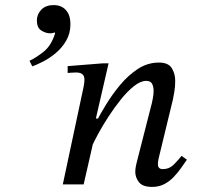

<svg xmlns="http://www.w3.org/2000/svg" viewBox="-20 -725 782 755"><path d="M578 10Q541 10 526.5 -8.5Q512 -27 512 -49Q512 -61 514.5 -72.5Q517 -84 518 -88L577 -319Q577 -319 580.5 -335.5Q584 -352 584 -367Q584 -384 578 -395.5Q572 -407 555 -407Q533 -407 507 -386.5Q481 -366 455 -333.5Q429 -301 406 -265.5Q383 -230 366 -198.5Q349 -167 341 -149L360 -249Q374 -276 397.5 -314.5Q421 -353 452 -390.5Q483 -428 521.5 -453.5Q560 -479 605 -479Q642 -479 655.5 -457Q669 -435 669 -408Q669 -383 665.5 -364Q662 -345 660 -334L604 -103Q604 -103 602.5 -95.5Q601 -88 601 -79Q601 -60 620 -60Q646 -60 664.5 -79Q683 -98 694 -112L715 -97Q705 -83 692.5 -65Q680 -47 663.5 -29.5Q647 -12 626 -1Q605 10 578 10ZM309 0H227L308 -380Q308 -380 310 -391Q312 -402 312 -413Q312 -426 304 -433Q296 -440 279 -440Q269 -440 257.5 -439Q246 -438 246 -438V-465L385 -476H407L357 -259H368ZM107 -464 96 -486Q122 -498 152 -522Q182 -546 197 -595L166 -626L225 -613Q216 -605 202 -599.5Q188 -594 177 -594Q160 -594 142.5 -605Q125 -616 125 -644Q125 -669 142.5 -687Q160 -705 191 -705Q222 -705 239.5 -685Q257 -665 257 -630Q257 -594 240.5 -565.5Q224 -537 199.5 -516.5Q175 -496 149.5 -483Q124 -470 107 -464Z"/></svg>

Font: STIX Two Text
Style: Italic
Weight: 400
Italic angle: -12°
Designer: Ross Mills, John Hudson & Paul Hanslow, Tiro Typeworks Ltd; with prior portions MicroPress Inc. and Coen Hoffman, Elsevi
Foundry: Tiro Typeworks Ltd
Version: Version 2.13 b171